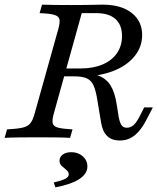

<svg xmlns="http://www.w3.org/2000/svg" viewBox="-27 -591 675 823"><path d="M-7.3 0 3.2 -36.3Q47.6 -38.7 70.2 -44Q92.7 -49.2 103.6 -63.3Q114.5 -77.4 121.8 -105.6L222.6 -465.3Q230.6 -494.4 227.8 -508.1Q225 -521.8 205.2 -527.4Q185.5 -533.1 142.7 -534.7L153.2 -571Q175 -570.2 207.7 -569.8Q240.3 -569.4 279.8 -569.4Q313.7 -569.4 340.3 -569.8Q366.9 -570.2 385.9 -570.6Q404.8 -571 413.7 -571Q491.9 -571 537.1 -535.9Q582.3 -500.8 582.3 -441.1Q582.3 -389.5 549.2 -349.2Q516.1 -308.9 457.3 -286.3Q398.4 -263.7 322.6 -263.7H240.3L250 -297.6H318.5Q372.6 -297.6 412.5 -314.5Q452.4 -331.5 474.2 -362.9Q496 -394.4 496 -436.3Q496 -484.7 467.7 -509.7Q439.5 -534.7 385.5 -534.7H323.4L204 -105.6Q196 -77.4 198.8 -63.3Q201.6 -49.2 221.4 -44Q241.1 -38.7 283.9 -36.3L273.4 0Q250 -1.6 213.3 -2Q176.6 -2.4 134.7 -2.4Q91.1 -2.4 54.4 -2Q17.7 -1.6 -7.3 0ZM486.3 11.3Q452.4 11.3 432.7 -7.7Q412.9 -26.6 406.5 -64.5L390.3 -162.1Q383.9 -202.4 374.2 -224.2Q364.5 -246 345.6 -254.8Q326.6 -263.7 291.1 -263.7L301.6 -279.8Q358.9 -279.8 393.5 -267.3Q428.2 -254.8 446.8 -225Q465.3 -195.2 473.4 -142.7L481.5 -91.1Q486.3 -65.3 494 -54.4Q501.6 -43.5 516.1 -43.5Q533.1 -43.5 545.2 -54.4Q557.3 -65.3 570.2 -89.5L591.1 -130.6H628.2L597.6 -71.8Q584.7 -47.6 568.5 -28.6Q552.4 -9.7 532.3 0.8Q512.1 11.3 486.3 11.3ZM210.5 212.1 203.2 191.1Q241.1 182.3 254.4 174.6Q267.7 166.9 267.7 156.5Q267.7 146 258.1 137.9Q248.4 129.8 238.3 121Q228.2 112.1 228.2 97.6Q228.2 81.5 242.3 71.4Q256.5 61.3 278.2 61.3Q308.1 61.3 327.8 79Q347.6 96.8 347.6 122.6Q347.6 154 312.9 176.6Q278.2 199.2 210.5 212.1Z"/></svg>

Font: Playfair 9pt
Style: Italic
Weight: 400
Italic angle: -15.6°
Designer: Claus Eggers Sørensen
Foundry: Claus Eggers Sørensen
Version: Version 2.001;gftools[0.9.30]